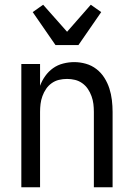

<svg xmlns="http://www.w3.org/2000/svg" viewBox="-20 -790 565 810"><path d="M70 0V-520H149V-428Q157 -450 171 -469.5Q185 -489 204 -502.5Q223 -516 246.5 -522Q270 -528 293 -528Q318 -528 342.5 -521Q367 -514 387 -498.5Q407 -483 420.5 -461.5Q434 -440 441.5 -416.5Q449 -393 452 -368Q455 -343 455 -318V0H376V-318Q376 -335 374 -351.5Q372 -368 366 -384.5Q360 -401 350.5 -415Q341 -429 327 -439Q313 -449 296.5 -453Q280 -457 263 -457Q245 -457 228.5 -453Q212 -449 198 -439Q184 -429 174.5 -415Q165 -401 159 -384.5Q153 -368 151 -351.5Q149 -335 149 -318V0ZM214 -600 118 -739 162 -770 263 -656 363 -770 407 -739 311 -600Z"/></svg>

Font: Iosevka Pride
Style: Regular
Weight: 400
Monospace: yes
Designer: Belleve Invis
Foundry: Belleve Invis
Version: Version 30.3.1; ttfautohint (v1.8.4)